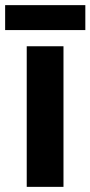

<svg xmlns="http://www.w3.org/2000/svg" viewBox="-36 -727 352 747"><path d="M211 0H68V-547H211ZM296 -707V-610H-16V-707Z"/></svg>

Font: Noto Sans Lao UI SemCond
Style: Bold
Weight: 700
Width: 4
Designer: Monotype Design Team
Foundry: Monotype Imaging Inc.
Version: Version 2.000; ttfautohint (v1.8.4.7-5d5b)